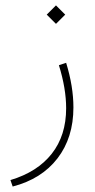

<svg xmlns="http://www.w3.org/2000/svg" viewBox="-20 -432 353 710"><path d="M187 -412.1 221.2 -377.9 187 -343.8 152.8 -377.9ZM26.9 257.8 18.6 233.9Q118.2 204.1 171.4 136.5Q224.6 68.8 224.6 -31.7Q224.6 -104.5 197.8 -190.9L224.6 -199.7Q251.5 -111.8 251.5 -34.7Q251.5 77.1 192.6 153.6Q133.8 230 26.9 257.8Z"/></svg>

Font: Vazirmatn UI NL Thin
Style: Regular
Weight: 100
Designer: Saber Rastikerdar
Foundry: Saber Rastikerdar
Version: Version 33.003